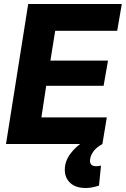

<svg xmlns="http://www.w3.org/2000/svg" viewBox="-20 -720 629 960"><path d="M10 0 121 -700H589L566 -566H256L232 -417H520L498 -291H211L187 -133H514L492 0ZM403 -16 492 0Q461 17 445.5 39.5Q430 62 430 84Q430 111 461 111Q469 111 475 110Q481 109 485 108L475 208Q460 213 443 216.5Q426 220 409 220Q358 220 331 194.5Q304 169 304 129Q304 87 331 50Q358 13 403 -16Z"/></svg>

Font: Georama
Style: Bold Italic
Weight: 700
Italic angle: -9°
Designer: Jean-Baptiste Levee
Foundry: Production Type
Version: Version 1.000